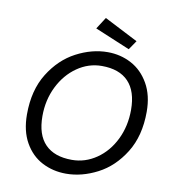

<svg xmlns="http://www.w3.org/2000/svg" viewBox="-80 -775 767 853"><g transform="rotate(10 303.0 -349.0)"><path d="M58 0ZM274 7Q215 7 166 -18.5Q117 -44 87.5 -96Q58 -148 58 -223Q58 -332 105 -407.5Q152 -483 222.5 -520Q293 -557 364 -557Q422 -557 471 -531Q520 -505 550 -452.5Q580 -400 580 -326Q580 -217 533 -141.5Q486 -66 415.5 -29.5Q345 7 274 7ZM349 -492Q289 -492 238 -456.5Q187 -421 157 -360.5Q127 -300 127 -227Q127 -143 168.5 -100.5Q210 -58 289 -58Q349 -58 400 -93Q451 -128 480.5 -188.5Q510 -249 510 -322Q510 -406 469 -449Q428 -492 349 -492ZM481 -627 453 -586 295 -652 329 -705Z"/></g></svg>

Font: Cambay Devanagari
Style: Italic
Weight: 400
Italic angle: -11°
Designer: Pooja Saxena
Foundry: Pooja Saxena
Version: Version 1.018;PS 001.018;hotconv 1.0.70;makeotf.lib2.5.58329